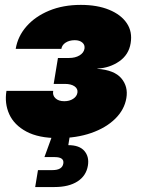

<svg xmlns="http://www.w3.org/2000/svg" viewBox="-20 -546 564 770"><path d="M213.4 7.8Q134.8 7.8 85.9 -18.3Q37.1 -44.4 17.3 -87.6Q-2.4 -130.9 5.9 -181.6H193.4Q189.9 -163.6 202.4 -151.9Q214.8 -140.1 237.8 -140.1Q258.8 -140.1 273.4 -149.7Q288.1 -159.2 290.5 -174.3Q293 -189.9 279.1 -199.7Q265.1 -209.5 240.2 -209.5H195.3L212.4 -313.5H257.3Q281.7 -313.5 298.8 -323.7Q315.9 -334 318.8 -350.6Q321.3 -365.7 310.3 -375.2Q299.3 -384.8 279.8 -384.8Q258.3 -384.8 243.4 -375.2Q228.5 -365.7 226.1 -350.1H43Q51.3 -400.4 86.2 -440.2Q121.1 -480 177 -503.2Q232.9 -526.4 304.2 -526.4Q370.1 -526.4 417.7 -506.8Q465.3 -487.3 488.5 -452.9Q511.7 -418.5 503.9 -372.6Q496.6 -326.7 458.3 -300Q419.9 -273.4 370.6 -271V-270Q438.5 -265.1 466.6 -231.9Q494.6 -198.7 486.8 -152.8Q479 -106 441.9 -69.6Q404.8 -33.2 345.9 -12.7Q287.1 7.8 213.4 7.8ZM121.1 204.1 132.3 136.2H190.4Q229.5 136.2 233.9 109.9Q238.3 84 199.2 84H158.2L195.8 -19.5H263.2L259.8 0L253.9 36.1Q298.8 36.1 318.6 59.6Q338.4 83 332.5 118.2Q325.7 159.2 290.8 181.6Q255.9 204.1 198.2 204.1Z"/></svg>

Font: Inter Display Black
Style: Italic
Weight: 900
Italic angle: -9.39999°
Designer: Rasmus Andersson
Foundry: rsms
Version: Version 4.000;git-a52131595